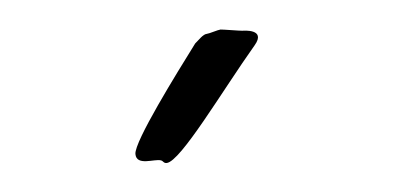

<svg xmlns="http://www.w3.org/2000/svg" viewBox="-28 -660 506 247"><g transform="rotate(-5 225.0 -536.5)"><path d="M305 -595C322 -615 292 -615 291 -615C289 -615 265 -619 263 -619C260 -619 248 -615 245 -615C240 -615 234 -608 229 -604C202 -568 140 -485 140 -469C140 -453 164 -461 172 -458C175 -457 175 -454 179 -454C197 -454 259 -541 305 -595Z"/></g></svg>

Font: Oregano
Style: Regular
Weight: 400
Designer: Astigmatic (AOETI)
Foundry: Astigmatic (AOETI)
Version: Version 1.000